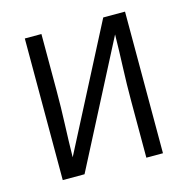

<svg xmlns="http://www.w3.org/2000/svg" viewBox="-83 -600 667 681"><g transform="rotate(-15 250.0 -260.0)"><path d="M66 0V-520H127V-312Q127 -251 124.5 -190.5Q122 -130 121 -69L354 -520H434V0H373V-208Q373 -269 375.5 -329.5Q378 -390 379 -451L146 0Z"/></g></svg>

Font: Iosevka Fixed Light
Style: Regular
Weight: 300
Monospace: yes
Designer: Belleve Invis
Foundry: Belleve Invis
Version: Version 32.3.0